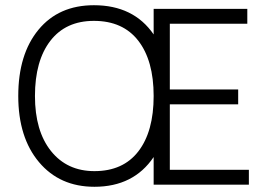

<svg xmlns="http://www.w3.org/2000/svg" viewBox="-20 -708 1019 736"><path d="M342 -52C272 -52 216.5 -77.7 175.5 -129C134.5 -180.3 114 -250.7 114 -340C114 -430 133.7 -500.5 173 -551.5C212.3 -602.5 268 -628 340 -628C414 -628 470.7 -602.7 510 -552C549.3 -501.3 569 -430.7 569 -340C569 -249.3 549.5 -178.7 510.5 -128C471.5 -77.3 415.3 -52 342 -52ZM631 -57V-308H893V-365H631V-617H928V-674H569V-576C517.7 -650.7 441.3 -688 340 -688C250 -688 179.2 -656.7 127.5 -594C75.8 -531.3 50 -446.7 50 -340C50 -234 76.5 -149.5 129.5 -86.5C182.5 -23.5 253.3 8 342 8C442 8 517.7 -30 569 -106V0H934V-57Z"/></svg>

Font: Hind Light
Style: Regular
Weight: 300
Designer: Manushi Parikh, Satya Rajpurohit
Foundry: Indian Type Foundry
Version: Version 1.201;PS 1.0;hotconv 1.0.78;makeotf.lib2.5.61930; tt